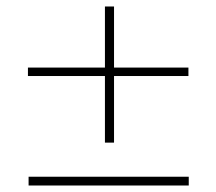

<svg xmlns="http://www.w3.org/2000/svg" viewBox="-20 -597 665 591"><path d="M303 -158H331V-363H560V-389H331V-577H303V-389H66V-363H303ZM68 -26H561V-53H68Z"/></svg>

Font: Inconsolata Expanded ExtraLight
Style: Regular
Weight: 200
Width: 7
Monospace: yes
Designer: Raph Levien, Cyreal, Brenton Simpson
Foundry: Raph Levien, Cyreal, Google
Version: Version 3.100